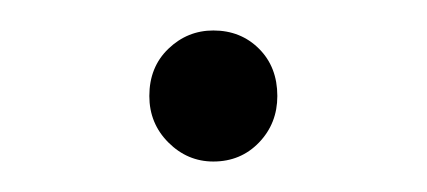

<svg xmlns="http://www.w3.org/2000/svg" viewBox="-20 -331 280 126"><path d="M120 -225Q103 -225 90.5 -237.5Q78 -250 78 -268Q78 -287 90.5 -299Q103 -311 120 -311Q138 -311 150 -299Q162 -287 162 -268Q162 -250 150 -237.5Q138 -225 120 -225Z"/></svg>

Font: Modern
Style: Regular
Weight: 300
Designer: Julieta Ulanovsky
Foundry: Julieta Ulanovsky
Version: Version 8.000